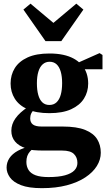

<svg xmlns="http://www.w3.org/2000/svg" viewBox="-20 -787 583 1035"><path d="M205.8 227.3Q134.3 227.3 92.9 211Q51.5 194.8 33.5 169.3Q15.5 143.8 15.5 116.6Q15.5 88.8 30.7 65.6Q45.8 42.5 76.6 25.5Q107.4 8.6 153.8 -0.8L166.9 8Q151.9 17.8 141.9 29.2Q131.8 40.5 127 54.2Q122.2 67.8 122.2 85.7Q122.2 110.6 134 129.4Q145.8 148.1 171.9 157.8Q198.1 167.5 241.3 167.5Q296.3 167.5 330.7 157.9Q365 148.3 381.1 131.3Q397.3 114.3 397.3 91.3Q397.3 61.5 378.5 43.1Q359.8 24.6 315.7 24.6H218.5Q186.4 24.6 162.5 22.6Q138.6 20.5 118.8 15.7V12Q80.8 -0.3 61 -24.2Q41.1 -48.1 41.1 -82.2Q41.1 -117.8 63.7 -149.5Q86.3 -181.2 131.7 -211V-222L170 -202Q155 -188.9 148.9 -176.4Q142.8 -163.9 142.8 -149Q142.8 -126.6 157.4 -115.8Q171.9 -104.9 204.3 -104.9H317.7Q393.9 -104.9 439 -86.7Q484 -68.5 503.7 -36.8Q523.3 -5.2 523.3 36.3Q523.3 73.5 502.2 107.7Q481.1 141.9 440.2 169Q399.4 196.1 340.6 211.7Q281.8 227.3 205.8 227.3ZM246.1 -177Q175 -177 128.7 -198Q82.3 -218.9 59.7 -255.1Q37.1 -291.2 37.1 -336.7Q37.1 -383.4 59.8 -419.9Q82.6 -456.4 128.9 -477.5Q175.3 -498.6 246.4 -498.6Q287.7 -498.6 320.3 -491.6Q352.9 -484.5 377.2 -471.2Q401.5 -458 418.2 -439.5L422.4 -435.4Q438.9 -415.4 447.2 -390.4Q455.4 -365.4 455.4 -336.7Q455.4 -291.8 432.6 -255.5Q409.8 -219.2 363.5 -198.1Q317.2 -177 246.1 -177ZM246.2 -221.2Q269.7 -221.2 284.9 -235.6Q300.1 -250 307.5 -276.4Q314.9 -302.7 314.9 -339Q314.9 -375 307.3 -401Q299.7 -426.9 284.8 -440.5Q269.9 -454.1 247.4 -454.1Q225.6 -454.1 210 -440.2Q194.4 -426.3 186.7 -400.2Q178.9 -374.2 178.9 -337.9Q178.9 -301.9 186.2 -275.6Q193.4 -249.4 208.2 -235.3Q223 -221.2 246.2 -221.2ZM386.9 -413.6V-446.2H394.3L516.8 -500.7L532.5 -490.7V-413.6ZM144.4 -767.3 311.3 -627.2H224.5L391.4 -767.3L429.5 -735.3L310.5 -565.3H225.2L106.2 -735.3Z"/></svg>

Font: Source Serif 4 Variable
Style: Regular
Weight: 400
Designer: Frank Grießhammer
Foundry: Adobe
Version: Version 4.005;hotconv 1.1.0;makeotfexe 2.6.0